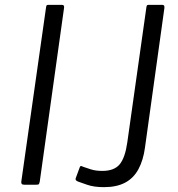

<svg xmlns="http://www.w3.org/2000/svg" viewBox="-20 -762 733 792"><path d="M235 -742Q247 -742 244 -728L144 -13Q142 -4 140 -2Q138 0 128 0H81Q72 0 69.5 -3.5Q67 -7 68 -14L170 -732Q171 -739 173 -740.5Q175 -742 180 -742ZM578 -153Q571 -101 551 -64Q531 -27 496 -8.5Q461 10 409 10Q367 10 339 0Q311 -10 302 -13Q295 -16 293 -19Q291 -22 292 -26L309 -72Q310 -76 313 -77Q316 -78 323 -74Q335 -70 354.5 -63.5Q374 -57 402 -57Q451 -57 473.5 -84Q496 -111 505 -174L584 -733Q585 -739 587 -740.5Q589 -742 593 -742H650Q660 -742 658 -728L578 -153Z"/></svg>

Font: Libre Franklin Thin Light
Style: Italic
Weight: 300
Italic angle: -8°
Version: Version 3.000